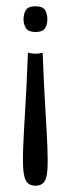

<svg xmlns="http://www.w3.org/2000/svg" viewBox="-20 -393 219 612"><path d="M93 -373Q116 -373 123.5 -361Q131 -349 131 -331Q131 -315 123.5 -303Q116 -291 93 -291Q71 -291 63 -303Q55 -315 55 -331Q55 -349 62.5 -361Q70 -373 93 -373ZM69 -225Q69 -225 76.5 -223.5Q84 -222 93 -222Q104 -222 110 -223.5Q116 -225 116 -225Q120 -121 124.5 -47.5Q129 26 131 74Q133 122 131 149.5Q129 177 120 188Q111 199 93 199Q75 199 66 188Q57 177 54.5 150Q52 123 54 74.5Q56 26 60.5 -47Q65 -120 69 -225Z"/></svg>

Font: Darker Grotesque Medium
Style: Regular
Weight: 500
Designer: Gabriel Lam
Foundry: TypeRant
Version: Version 1.000;gftools[0.9.28]